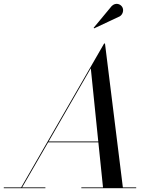

<svg xmlns="http://www.w3.org/2000/svg" viewBox="-65 -995 810 1015"><path d="M568 -908.5C584 -918 591 -941 581.5 -957.5C572 -974 546.5 -983.5 525.5 -963L430 -848L432.5 -845ZM-45 -4.5V0H175V-4.5H52L189.5 -242.5H455L479.5 -4.5H365V0H655V-4.5H584.5L490 -765H485.5L47 -4.5ZM415 -634 454.5 -247H192Z"/></svg>

Font: Bodoni* 36pt
Style: Italic
Weight: 400
Italic angle: -13°
Version: Version 2.3